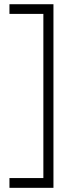

<svg xmlns="http://www.w3.org/2000/svg" viewBox="-20 -734 359 912"><path d="M24.9 111.8H186V-668H24.9V-713.9H233.9V158.2H24.9Z"/></svg>

Font: TypoPRO Open Sans
Style: Regular
Weight: 300
Foundry: Ascender Corporation
Version: Version 1.10